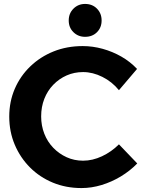

<svg xmlns="http://www.w3.org/2000/svg" viewBox="-20 -944 734 975"><path d="M584 -486Q549 -529 500 -553.5Q451 -578 402 -578Q357 -578 318.5 -561Q280 -544 250.5 -513.5Q221 -483 205 -442Q189 -401 189 -353Q189 -306 205 -265Q221 -224 250.5 -193.5Q280 -163 318.5 -145.5Q357 -128 402 -128Q450 -128 498 -150.5Q546 -173 584 -211L677 -114Q640 -76 593.5 -48Q547 -20 496 -4.5Q445 11 394 11Q315 11 248.5 -16.5Q182 -44 132.5 -93.5Q83 -143 55 -209Q27 -275 27 -352Q27 -428 55 -493Q83 -558 134 -607Q185 -656 252.5 -683Q320 -710 400 -710Q451 -710 501.5 -696Q552 -682 596.5 -656.5Q641 -631 676 -594ZM412 -924Q449 -924 472.5 -900Q496 -876 496 -840Q496 -804 472.5 -780.5Q449 -757 412 -757Q377 -757 353 -780.5Q329 -804 329 -840Q329 -876 353 -900Q377 -924 412 -924Z"/></svg>

Font: Alexandria SemiBold
Style: Regular
Weight: 600
Designer: Mohamed Gaber
Foundry: Kief Type Foundry
Version: Version 5.100